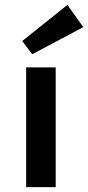

<svg xmlns="http://www.w3.org/2000/svg" viewBox="-20 -766 361 786"><path d="M112 -544 71 -598 256 -746 321 -655ZM87 0V-490H208V0Z"/></svg>

Font: Taylor Sans Upright Semi Bold
Style: Regular
Weight: 600
Italic angle: -8°
Designer: Natanael Gama
Version: Version 1.001 September 8, 2015